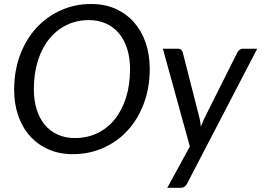

<svg xmlns="http://www.w3.org/2000/svg" viewBox="-20 -744 1274 936"><path d="M710 -409Q710 -317.5 681.8 -241Q653.5 -164.5 603.2 -109.2Q553 -54 484.2 -23.2Q415.5 7.5 334.5 7.5Q268.5 7.5 215.8 -16Q163 -39.5 125.8 -81.2Q88.5 -123 68.8 -180.5Q49 -238 49 -306.5Q49 -398 77.5 -474.8Q106 -551.5 156.5 -607Q207 -662.5 275.8 -693.5Q344.5 -724.5 425 -724.5Q491 -724.5 543.8 -700.8Q596.5 -677 633.5 -635Q670.5 -593 690.2 -535.2Q710 -477.5 710 -409ZM614 -407Q614 -461.5 600 -505.8Q586 -550 560.2 -581Q534.5 -612 497.2 -629Q460 -646 413.5 -646Q354.5 -646 305.2 -622.2Q256 -598.5 220.2 -554.5Q184.5 -510.5 164.8 -448.2Q145 -386 145 -309Q145 -254.5 158.8 -210.5Q172.5 -166.5 198.5 -135.5Q224.5 -104.5 261.5 -87.8Q298.5 -71 345 -71Q404.5 -71 454 -94.5Q503.5 -118 539 -161.8Q574.5 -205.5 594.2 -267.8Q614 -330 614 -407ZM1234 -506.5 892 151Q886.5 161.5 879.2 166.5Q872 171.5 861 171.5H795.5L905.5 -30L774 -506.5H847.5Q858.5 -506.5 863.5 -501.2Q868.5 -496 871 -488L952.5 -169Q955 -158.5 956.5 -148Q958 -137.5 959 -127Q963.5 -137.5 968 -148.2Q972.5 -159 977.5 -169.5L1137.5 -489Q1141.5 -497 1148.8 -501.8Q1156 -506.5 1163.5 -506.5Z"/></svg>

Font: Lato 2
Style: Italic
Weight: 400
Italic angle: -7°
Designer: Lukasz Dziedzic with Adam Twardoch and Botio Nikoltchev
Foundry: tyPoland Lukasz Dziedzic
Version: Version 2.015; 2015-08-06; http://www.latofonts.com/